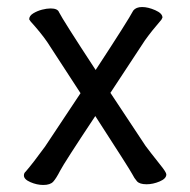

<svg xmlns="http://www.w3.org/2000/svg" viewBox="-20 -509 540 546"><path d="M103 17Q123 17 131.5 7.5Q140 -2 151 -23.5Q162 -45 251 -179Q350 -26 356 -14Q362 -2 369.5 6.5Q377 15 397 15Q415 15 434 7Q453 -1 453 -13Q453 -19 436 -40Q405 -79 394 -94L294 -245L392 -394Q412 -422 439 -453L442 -459Q442 -471 421.5 -480Q401 -489 384 -489Q367 -489 359 -479Q345 -452 252 -310Q159 -452 148 -474Q144 -485 124 -485Q113 -485 99.5 -481.5Q86 -478 74.5 -471Q63 -464 63 -454L67 -448Q96 -416 114 -390L209 -244L108 -92Q73 -44 53 -21Q48 -17 48 -10Q48 1 66.5 9Q85 17 103 17Z"/></svg>

Font: LXGW WenKai Mono Medium
Style: Regular
Weight: 500
Monospace: yes
Designer: LXGW / Fontworks Inc.
Foundry: LXGW / Fontworks Inc.
Version: Version 1.520; June 14, 2025